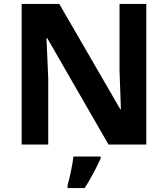

<svg xmlns="http://www.w3.org/2000/svg" viewBox="-20 -734 853 975"><path d="M723 0V-714H587V-376C589 -310 592 -245 594 -179H591L281 -714H90V0H225V-336C222 -404 219 -472 216 -540H220L531 0ZM491 71V61H353C348 104 334 169 323 208V221H410C444 168 471 115 491 71Z"/></svg>

Font: Noto Kufi Arabic
Style: Bold
Weight: 700
Designer: Monotype Design Team, David Williams, Khaled Hosny
Foundry: Google LLC
Version: Version 2.109